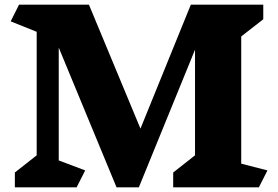

<svg xmlns="http://www.w3.org/2000/svg" viewBox="-20 -806 1197 827"><path d="M1095 1H726V-63L820 -137V-592L578 1H482L233 -601V-115L347 -72L310 1H44V-63L138 -137V-669L26 -714L62 -786H363L585 -252L802 -786H1114V-723L1019 -649V-101L1132 -72Z"/></svg>

Font: Inknut Antiqua ExtraBold
Style: Regular
Weight: 800
Designer: Claus Eggers Sørensen
Foundry: Claus Eggers Sørensen
Version: Version 1.003; ttfautohint (v1.8.2) -l 8 -r 50 -G 200 -x 14 